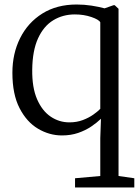

<svg xmlns="http://www.w3.org/2000/svg" viewBox="-20 -590 619 852"><path d="M313 242V201L425 191V23L428 -63Q410 -45.5 384.8 -28.5Q359.5 -11.5 327 -0.2Q294.5 11 255 11Q199 11 148.8 -18.8Q98.5 -48.5 66.8 -110Q35 -171.5 35 -267Q35 -352.5 69.5 -421.2Q104 -490 168 -530Q232 -570 320 -570Q354 -570 386.2 -565Q418.5 -560 444 -553L484 -567H489L506 -551V191L576 201V242ZM288 -47Q320.5 -47 347.5 -57.2Q374.5 -67.5 394.2 -81.5Q414 -95.5 425 -107V-491Q419 -503 385.5 -514.5Q352 -526 312 -526Q259 -526 216.5 -500.2Q174 -474.5 149 -420.2Q124 -366 123 -281Q122 -201.5 144.5 -149.8Q167 -98 204.8 -72.5Q242.5 -47 288 -47Z"/></svg>

Font: Merriweather Light 18pt Light
Style: Regular
Weight: 300
Version: Version 2.100